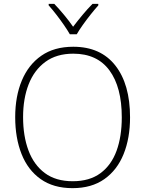

<svg xmlns="http://www.w3.org/2000/svg" viewBox="-20 -968 755 998"><path d="M656 -358Q656 -250 622.5 -167Q589 -84 522.5 -37Q456 10 357 10Q258 10 191.5 -37Q125 -84 92 -167.5Q59 -251 59 -359Q59 -467 93.5 -549.5Q128 -632 195 -678.5Q262 -725 361 -725Q503 -725 579.5 -627.5Q656 -530 656 -358ZM100 -359Q100 -261 128 -186Q156 -111 213 -68.5Q270 -26 358 -26Q446 -26 502.5 -68Q559 -110 586 -184.5Q613 -259 613 -358Q613 -515 549 -602Q485 -689 361 -689Q274 -689 216 -646.5Q158 -604 129 -530Q100 -456 100 -359ZM491 -948V-940Q473 -920 451.5 -893Q430 -866 410.5 -838.5Q391 -811 379 -790H343Q331 -811 312 -838.5Q293 -866 272 -893Q251 -920 233 -940V-948H262Q287 -922 313.5 -890Q340 -858 360 -829Q382 -858 408.5 -890Q435 -922 461 -948Z"/></svg>

Font: Noto Sans Disp ExtLt
Style: Regular
Weight: 200
Designer: Monotype Design Team
Foundry: Monotype Imaging Inc.
Version: Version 2.000;GOOG;noto-source:20170915:90ef993387c0